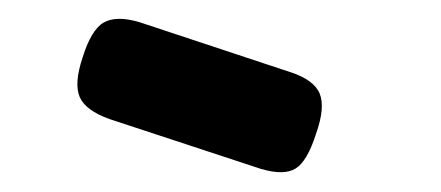

<svg xmlns="http://www.w3.org/2000/svg" viewBox="-20 -717 459 200"><path d="M252 -541 94 -593Q69 -602 63 -616Q57 -630 66 -657Q75 -686 88 -693.5Q101 -701 125 -694L282 -642Q307 -634 313 -619.5Q319 -605 309 -577Q300 -549 288 -541.5Q276 -534 252 -541Z"/></svg>

Font: Fredoka SemiExpanded Medium
Style: Regular
Weight: 500
Width: 6
Designer: Ben Nathan
Foundry: Milena B. Brandão, Ben Nathan
Version: Version 2.001